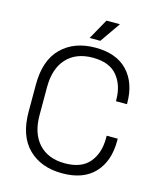

<svg xmlns="http://www.w3.org/2000/svg" viewBox="-129 -968 898 1075"><g transform="rotate(15 320.5 -431.0)"><path d="M64 -271V-429Q64 -569 137.5 -641.5Q211 -714 334 -714Q456 -714 520.5 -645.5Q585 -577 585 -459V-454H521V-461Q521 -547 475.5 -601.5Q430 -656 334 -656Q237 -656 182.5 -597Q128 -538 128 -431V-269Q128 -162 182.5 -103Q237 -44 334 -44Q430 -44 475.5 -98.5Q521 -153 521 -239V-254H585V-241Q585 -123 520.5 -54.5Q456 14 334 14Q211 14 137.5 -58.5Q64 -131 64 -271ZM287 -758 353 -876H431L349 -758Z"/></g></svg>

Font: Space 7353
Style: Regular
Weight: 400
Designer: Christine Claussen + Ruben Lyon  (Space 7353)
Version: Version 1.000;FEAKit 1.0